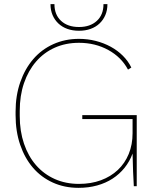

<svg xmlns="http://www.w3.org/2000/svg" viewBox="-20 -896 751 924"><path d="M358 8Q406 8 447.5 -3.5Q489 -15 522 -36.5Q555 -58 579.5 -88.5Q604 -119 618 -157Q619 -112 620.5 -70Q622 -28 624 0H638V-342H376V-323H618V-255Q618 -200 599.5 -155Q581 -110 547 -78Q513 -46 465.5 -28.5Q418 -11 360 -11Q296 -11 243.5 -34.5Q191 -58 153.5 -101Q116 -144 95.5 -204.5Q75 -265 75 -338V-362Q75 -436 95.5 -496Q116 -556 153.5 -599.5Q191 -643 243.5 -666.5Q296 -690 360 -690Q438 -690 501 -655.5Q564 -621 596 -561L612 -571Q597 -602 571.5 -627.5Q546 -653 513 -671Q480 -689 441 -699Q402 -709 360 -709Q293 -709 236.5 -683.5Q180 -658 140 -611.5Q100 -565 77.5 -500.5Q55 -436 55 -359V-342Q55 -264 77 -199.5Q99 -135 138.5 -89Q178 -43 234 -17.5Q290 8 358 8ZM223 -876Q223 -847 233 -823.5Q243 -800 261 -783Q279 -766 304 -757Q329 -748 360 -748Q391 -748 416 -757Q441 -766 459 -783Q477 -800 487 -823.5Q497 -847 497 -876H478Q478 -825 446 -795.5Q414 -766 360 -766Q306 -766 274 -795.5Q242 -825 242 -876Z"/></svg>

Font: Fixel Variable
Style: Regular
Weight: 100
Width: 3
Designer: AlfaBravo + MacPaw
Foundry: Kyrylo Tkachov, Marchela Mozhyna, Serhii Makarenko, Maria Weinstein, Zakhar Kryvoshyya
Version: Version 1.211